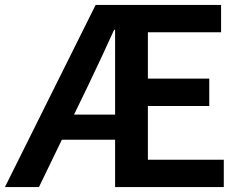

<svg xmlns="http://www.w3.org/2000/svg" viewBox="-23 -759 985 779"><path d="M-3 0 365 -739H874V-628H577V-440H826V-329H577V-111H885V0H444V-638H440Q414 -581 387.5 -524Q361 -467 335 -413L135 0ZM167 -192V-294H517V-192Z"/></svg>

Font: Noto Sans JP SemiBold
Style: Regular
Weight: 600
Designer: Ryoko NISHIZUKA  (kana, bopomofo & ideographs); Paul D. Hunt (Latin, Greek & Cyrillic); Sandoll Communications , Soo-you
Foundry: Adobe
Version: Version 2.004-H2;hotconv 1.0.118;makeotfexe 2.5.65603